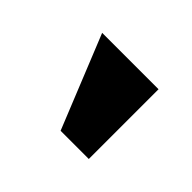

<svg xmlns="http://www.w3.org/2000/svg" viewBox="-52 -646 247 247"><g transform="rotate(45 71.0 -522.5)"><path d="M19.5 -585.9H122.1V-459H70.8Z"/></g></svg>

Font: NAYAKA
Style: Regular
Weight: 400
Designer: R.S. Wihananto
Foundry: R.S. Wihananto
Version: Version 1.92